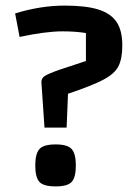

<svg xmlns="http://www.w3.org/2000/svg" viewBox="-20 -660 483 686"><path d="M128 -365Q127 -380 140 -388.5Q153 -397 193 -411L287 -442V-542Q249 -548 204 -548Q143 -548 50 -528L34 -612Q125 -640 211 -640Q287 -640 331.5 -626Q376 -612 396.5 -581.5Q417 -551 417 -498Q417 -450 403 -423Q389 -396 349 -375Q309 -354 223 -325L218 -204H139ZM179 -144Q222 -144 236.5 -127Q251 -110 251 -69Q251 -27 236.5 -10.5Q222 6 179 6Q135 6 120.5 -10.5Q106 -27 106 -69Q106 -110 120.5 -127Q135 -144 179 -144Z"/></svg>

Font: Changa Medium
Style: Regular
Weight: 500
Designer: Eduardo Rodriguez Tunni
Foundry: Eduardo Rodriguez Tunni
Version: Version 2.002; ttfautohint (v1.5) -l 8 -r 50 -G 150 -x 14 -H